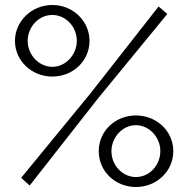

<svg xmlns="http://www.w3.org/2000/svg" viewBox="-20 -740 754 770"><path d="M190 -433C273 -433 339 -496 339 -576C339 -655 273 -720 190 -720C107 -720 40 -655 40 -576C40 -496 107 -433 190 -433ZM190 -472C137 -472 91 -519 91 -576C91 -631 134 -680 190 -680C242 -680 288 -635 288 -576C288 -521 244 -472 190 -472ZM525 10C608 10 675 -53 675 -134C675 -214 608 -277 525 -277C442 -277 376 -214 376 -134C376 -53 442 10 525 10ZM525 -30C473 -30 427 -75 427 -134C427 -189 471 -238 525 -238C577 -238 623 -191 623 -134C623 -78 580 -30 525 -30ZM99 4 372 -344 651 -684 616 -714 344 -367 65 -27Z"/></svg>

Font: Raleway Reg
Style: Regular
Weight: 400
Designer: Matt McInerney, Pablo Impallari, Rodrigo Fuenzalida
Foundry: Matt McInerney, Pablo Impallari, Rodrigo Fuenzalida
Version: Version 3.00 July 28, 2015